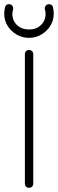

<svg xmlns="http://www.w3.org/2000/svg" viewBox="-57 -898 277 918"><path d="M62 -639Q62 -648 67.5 -653.5Q73 -659 82 -659Q90 -659 96 -653.5Q102 -648 102 -639V-20Q102 -11 96 -5.5Q90 0 82 0Q73 0 67.5 -5.5Q62 -11 62 -20ZM158 -852Q157 -856 157 -858Q157 -866 163 -872Q169 -878 177 -878Q191 -878 196 -865Q200 -848 200 -833Q200 -801 184 -775Q168 -749 141 -733Q114 -717 82 -717Q49 -717 22 -733Q-5 -749 -21 -775Q-37 -801 -37 -833Q-37 -840 -35.5 -848.5Q-34 -857 -33 -863Q-29 -878 -14 -878Q-5 -878 0.5 -872Q6 -866 6 -858Q6 -856 6 -854Q2 -839 2 -833Q2 -799 24.5 -778Q47 -757 82 -757Q117 -757 139 -778.5Q161 -800 161 -833Q161 -837 160 -842Q159 -847 158 -852Z"/></svg>

Font: Libertine Sup Light
Style: Regular
Weight: 300
Designer: Bastien Sozeau
Foundry: NBR — Bastien Sozeau
Version: Version 2.003; ttfautohint (v1.8.4.7-5d5b);gftools[0.9.33]